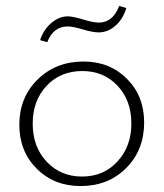

<svg xmlns="http://www.w3.org/2000/svg" viewBox="-20 -622 551 646"><path d="M139 -480 115 -487Q126 -522 152.5 -544.5Q179 -567 208 -567Q225 -567 259.5 -556.5Q294 -546 312 -546Q360 -546 381 -602L405 -595Q394 -558 368.5 -535.5Q343 -513 312 -513Q292 -513 258.5 -523Q225 -533 208 -533Q159 -533 139 -480ZM251 4Q162 4 103.5 -54.5Q45 -113 45 -202Q45 -294 106.5 -354.5Q168 -415 261 -415Q349 -415 407 -357Q465 -299 465 -210Q465 -117 404.5 -56.5Q344 4 251 4ZM256 -28Q329 -28 375.5 -79Q422 -130 422 -206Q422 -284 375.5 -333.5Q329 -383 257 -383Q183 -383 136.5 -333Q90 -283 90 -206Q90 -128 137 -78Q184 -28 256 -28Z"/></svg>

Font: EauTestText Light
Style: Regular
Weight: 300
Designer: Christian Thalmann (Catharsis Fonts)
Version: Version 0.001;PS 000.001;hotconv 1.0.88;makeotf.lib2.5.64775